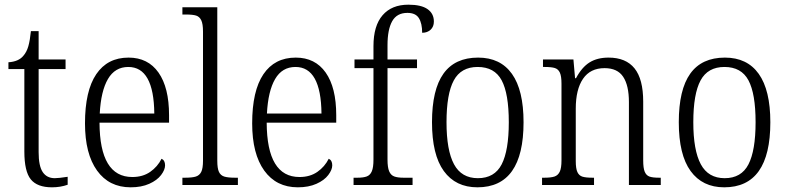

<svg xmlns="http://www.w3.org/2000/svg" viewBox="-20 -790 3361 820"><path d="M84 -143V-495H16V-524Q60 -527 80 -552Q94 -568 101 -592.5Q108 -617 112 -657H145V-536H260V-495H145V-140Q145 -81 162.5 -55Q180 -29 214 -29Q231 -29 269 -35V-1Q238 10 202 10Q139 10 111.5 -24Q84 -58 84 -143Z M343 -263Q343 -402 391 -473Q439 -544 529 -544Q612 -544 657 -480Q702 -416 702 -298V-266H405Q406 -34 545 -34Q590 -34 621.5 -56Q653 -78 670 -112Q685 -105 685 -84Q685 -65 668 -42.5Q651 -20 617.5 -5Q584 10 538 10Q446 10 394.5 -61.5Q343 -133 343 -263ZM639 -305Q637 -504 528 -504Q471 -504 441 -452.5Q411 -401 406 -305Z M759 -31H769Q801 -31 816.5 -36Q832 -41 839.5 -56Q847 -71 847 -104V-655Q847 -688 839.5 -703.5Q832 -719 817.5 -723.5Q803 -728 774 -728H759V-759H908V-104Q908 -71 915 -56Q922 -41 937.5 -36Q953 -31 985 -31H996V0H759Z M1057 -263Q1057 -402 1105 -473Q1153 -544 1243 -544Q1326 -544 1371 -480Q1416 -416 1416 -298V-266H1119Q1120 -34 1259 -34Q1304 -34 1335.5 -56Q1367 -78 1384 -112Q1399 -105 1399 -84Q1399 -65 1382 -42.5Q1365 -20 1331.5 -5Q1298 10 1252 10Q1160 10 1108.5 -61.5Q1057 -133 1057 -263ZM1353 -305Q1351 -504 1242 -504Q1185 -504 1155 -452.5Q1125 -401 1120 -305Z M1490 -31H1506Q1532 -31 1546.5 -36.5Q1561 -42 1568 -58.5Q1575 -75 1575 -108V-499H1494V-536H1575V-593Q1575 -680 1614 -725Q1653 -770 1724 -770Q1779 -770 1806 -751Q1833 -732 1833 -698Q1833 -676 1819 -663Q1805 -650 1783 -650Q1783 -690 1769 -712.5Q1755 -735 1720 -735Q1675 -735 1655 -699.5Q1635 -664 1635 -597V-536H1761V-499H1635V-108Q1635 -75 1642 -58.5Q1649 -42 1663.5 -36.5Q1678 -31 1704 -31H1742V0H1490Z M1825 -268Q1825 -407 1874 -475.5Q1923 -544 2022 -544Q2117 -544 2166.5 -474.5Q2216 -405 2216 -268Q2216 10 2019 10Q1926 10 1875.5 -59.5Q1825 -129 1825 -268ZM2153 -268Q2153 -390 2122.5 -447Q2092 -504 2020 -504Q1949 -504 1918 -446.5Q1887 -389 1887 -268Q1887 -148 1919 -88.5Q1951 -29 2021 -29Q2092 -29 2122.5 -88Q2153 -147 2153 -268Z M2295 -31H2304Q2333 -31 2348 -36Q2363 -41 2370.5 -56.5Q2378 -72 2378 -105V-433Q2378 -465 2371 -480Q2364 -495 2349.5 -499.5Q2335 -504 2306 -504H2299V-536H2429L2436 -456H2440Q2465 -503 2498 -523.5Q2531 -544 2579 -544Q2653 -544 2690 -498Q2727 -452 2727 -356V-105Q2727 -72 2733.5 -56.5Q2740 -41 2753.5 -36Q2767 -31 2796 -31H2802V0H2666V-354Q2666 -425 2641.5 -462Q2617 -499 2562 -499Q2501 -499 2470 -453.5Q2439 -408 2439 -326V-102Q2439 -70 2446 -55Q2453 -40 2467.5 -35.5Q2482 -31 2511 -31H2517V0H2295Z M2879 -268Q2879 -407 2928 -475.5Q2977 -544 3076 -544Q3171 -544 3220.5 -474.5Q3270 -405 3270 -268Q3270 10 3073 10Q2980 10 2929.5 -59.5Q2879 -129 2879 -268ZM3207 -268Q3207 -390 3176.5 -447Q3146 -504 3074 -504Q3003 -504 2972 -446.5Q2941 -389 2941 -268Q2941 -148 2973 -88.5Q3005 -29 3075 -29Q3146 -29 3176.5 -88Q3207 -147 3207 -268Z"/></svg>

Font: Noto Serif NarrowLight
Style: Regular
Weight: 300
Width: 4
Designer: Monotype Design Team
Foundry: Monotype Imaging Inc.
Version: Version 1.001